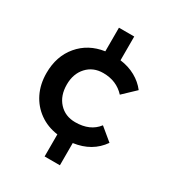

<svg xmlns="http://www.w3.org/2000/svg" viewBox="-196 -810 991 1077"><g transform="rotate(30 300.0 -272.0)"><path d="M356 1V145H257V2Q190 -7 139 -43.5Q88 -80 60 -137Q32 -194 32 -266Q32 -375 93.5 -448Q155 -521 257 -536V-689H356V-535Q411 -528 455 -503.5Q499 -479 528 -441L449 -366Q395 -425 309 -425Q244 -425 203.5 -381Q163 -337 163 -267Q163 -195 203.5 -151Q244 -107 309 -107Q405 -107 453 -170L534 -103Q473 -15 356 1Z"/></g></svg>

Font: TypoPRO Montserrat Alternates
Style: Regular
Weight: 500
Designer: Julieta Ulanovsky
Foundry: Julieta Ulanovsky
Version: Version 6.001